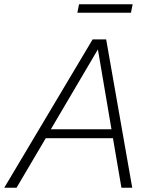

<svg xmlns="http://www.w3.org/2000/svg" viewBox="-60 -886 706 906"><path d="M-40 0 377 -700H441L564 0H513L473 -234H156L18 0ZM180 -276H466L402 -653ZM305 -826 313 -866H566L558 -826Z"/></svg>

Font: Red Hat Text
Style: Italic
Weight: 300
Italic angle: -12°
Designer: Pentagram, MCKL
Foundry: Pentagram, MCKL
Version: Version 1.023